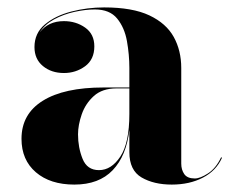

<svg xmlns="http://www.w3.org/2000/svg" viewBox="-20 -488 620 518"><path d="M259.5 -252H329V-304.5Q329 -340.5 322.5 -377Q316 -413.5 296 -438Q276 -462.5 236 -462.5Q210.5 -462.5 181 -456Q151.5 -449.5 126 -435.8Q100.5 -422 87 -400.5Q110 -431 152.5 -431Q185 -431 209.8 -413.5Q234.5 -396 234.5 -363Q234.5 -327.5 209.5 -309.2Q184.5 -291 152.5 -291Q118.5 -291 95.8 -309.8Q73 -328.5 73 -361Q73 -398.5 101 -422Q129 -445.5 172.2 -456.8Q215.5 -468 261 -468Q337.5 -468 383 -446.5Q428.5 -425 448.8 -388.2Q469 -351.5 469 -304.5V-46.5Q469 -30 477.2 -18.2Q485.5 -6.5 505.5 -6.5Q520 -6.5 541.2 -20.2Q562.5 -34 576.5 -63.5L579 -62.5Q563.5 -27.5 527.5 -8.8Q491.5 10 443.5 10Q395 10 362 -9.2Q329 -28.5 329 -77.5V-137.5Q321 -67.5 284 -28.8Q247 10 180.5 10Q115.5 10 76.8 -23.2Q38 -56.5 38 -113.5Q38 -180.5 95.5 -216.2Q153 -252 259.5 -252ZM247 -29Q280.5 -29 304.8 -65.8Q329 -102.5 329 -180.5V-249.5H294Q256 -249.5 233.2 -229Q210.5 -208.5 200.5 -179.5Q190.5 -150.5 190.5 -125.5Q190.5 -90 202.8 -59.5Q215 -29 247 -29Z"/></svg>

Font: Bodoni* 72pt
Style: Bold
Weight: 700
Version: Version 2.3